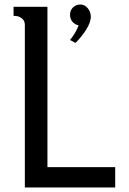

<svg xmlns="http://www.w3.org/2000/svg" viewBox="-20 -830 570 850"><path d="M314 -640 290 -653Q301 -666 310.5 -682Q320 -698 324 -708L328 -718Q311 -721 300.5 -734Q290 -747 290 -764Q290 -784 303 -797Q316 -810 336 -810Q355 -810 368.5 -793.5Q382 -777 382 -757Q382 -730 360 -696.5Q338 -663 314 -640ZM190 -800V-90H490V0H90V-720Q90 -738 77.5 -748Q65 -758 52 -759L40 -760V-800Z"/></svg>

Font: Laverick
Style: Regular
Weight: 400
Designer: Daniel Pimley
Foundry: Daniel Pimley
Version: Version 1.000;PS 001.001;hotconv 1.0.56